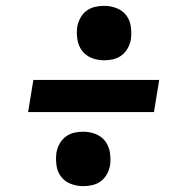

<svg xmlns="http://www.w3.org/2000/svg" viewBox="-20 -668 640 656"><path d="M336 -462Q313 -462 293 -470Q273 -478 260.5 -494.5Q248 -511 244.5 -533Q241 -555 244 -577Q247 -593 255 -607.5Q263 -622 276 -631.5Q289 -641 304.5 -644.5Q320 -648 336 -648Q358 -648 378.5 -640Q399 -632 411.5 -615.5Q424 -599 427 -577Q430 -555 427 -532Q424 -517 416 -502.5Q408 -488 395 -478.5Q382 -469 366.5 -465.5Q351 -462 336 -462ZM76 -285 94 -395H524L506 -285ZM264 -32Q242 -32 221.5 -40Q201 -48 188.5 -64.5Q176 -81 173 -103Q170 -125 173 -148Q176 -163 184 -177.5Q192 -192 205 -201.5Q218 -211 233.5 -214.5Q249 -218 264 -218Q287 -218 307 -210Q327 -202 339.5 -185.5Q352 -169 355.5 -147Q359 -125 356 -103Q353 -87 345 -72.5Q337 -58 324 -48.5Q311 -39 295.5 -35.5Q280 -32 264 -32Z"/></svg>

Font: Iosevka Curly Slab XBdExObl
Style: Regular
Weight: 800
Width: 7
Italic angle: -9°
Monospace: yes
Designer: Belleve Invis
Foundry: Belleve Invis
Version: Version 11.1.0; ttfautohint (v1.8.3)